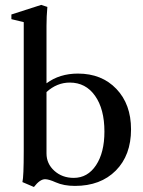

<svg xmlns="http://www.w3.org/2000/svg" viewBox="-20 -746 583 782"><path d="M118.2 15.6 71.3 -4.4Q76.7 -26.4 76.7 -130.9V-655.8L26.4 -668V-687L147.9 -726.1L172.9 -717.8Q169.4 -678.7 169.4 -641.1V-406.7Q222.7 -446.3 297.4 -446.3Q394.5 -446.3 454.1 -383.8Q513.7 -321.3 513.7 -219.2Q513.7 -113.8 451.7 -51.3Q389.6 11.2 285.2 11.2Q239.7 11.2 207 -3.4Q178.7 -16.1 163.6 -16.1Q142.6 -16.1 118.2 15.6ZM169.4 -121.1Q169.4 -79.1 201.4 -50.3Q233.4 -21.5 280.3 -21.5Q336.9 -21.5 371.1 -73Q405.3 -124.5 405.3 -210Q405.3 -301.8 367.2 -355.7Q329.1 -409.7 264.2 -409.7Q211.9 -409.7 169.4 -371.1Z"/></svg>

Font: Elstob Medium
Style: Regular
Weight: 500
Designer: Peter S. Baker
Version: Version 1.015